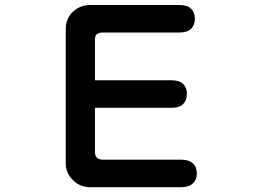

<svg xmlns="http://www.w3.org/2000/svg" viewBox="-20 -739 1040 777"><path d="M673.8 -302.7H364.3V-124Q364.3 -108.4 372.1 -100.6Q379.9 -92.8 396.5 -92.8H711.9Q767.6 -92.8 775.4 -49.8Q776.4 -43.9 776.4 -37.1Q776.4 -11.7 761.7 2Q746.1 18.6 711.9 18.6H345.7Q303.7 18.6 274.9 -10.3Q246.1 -39.1 246.1 -78.1V-621.1Q246.1 -667 278.3 -694.3Q306.6 -718.8 345.7 -718.8H705.1Q738.3 -718.8 753.4 -703.6Q768.6 -688.5 768.6 -663.1Q768.6 -637.7 753.4 -622.6Q738.3 -607.4 705.1 -607.4H396.5Q374 -607.4 367.2 -594.7Q364.3 -587.9 364.3 -578.1Q364.3 -577.1 364.3 -576.2V-414.1H673.8Q706.1 -414.1 721.7 -398.4Q736.3 -383.8 736.3 -358.4Q736.3 -333 721.2 -317.9Q706.1 -302.7 673.8 -302.7Z"/></svg>

Font: FakePearl
Style: SemiBold
Weight: 400
Version: Version 1.2